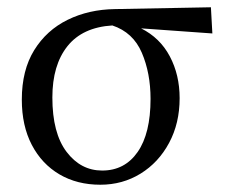

<svg xmlns="http://www.w3.org/2000/svg" viewBox="-20 -495 623 528"><path d="M256 13Q192 13 143.5 -15.5Q95 -44 67.5 -96.5Q40 -149 40 -221Q40 -302 74 -357Q108 -412 166 -440.5Q224 -469 296 -470L560 -475L564 -403L368 -417Q420 -391 447 -340Q474 -289 474 -225Q474 -156 445 -102Q416 -48 366.5 -17.5Q317 13 256 13ZM124 -227Q124 -129 163 -77.5Q202 -26 261 -26Q323 -26 358.5 -77Q394 -128 394 -223Q394 -294 370 -350Q346 -406 289 -425Q207 -420 165.5 -368Q124 -316 124 -227Z"/></svg>

Font: Source Serif 4 Subhead
Style: Regular
Weight: 400
Designer: Frank Grießhammer
Foundry: Adobe Systems Incorporated
Version: Version 4.004;hotconv 1.0.117;makeotfexe 2.5.65602